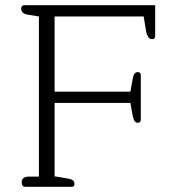

<svg xmlns="http://www.w3.org/2000/svg" viewBox="-20 -715 682 735"><path d="M63 -17Q63 -39 92 -39H129V-652L91 -658Q75 -660 68 -666Q61 -672 61 -682Q61 -688 64 -691.5Q67 -695 72 -695H574V-577Q574 -565 562 -565Q545 -565 539 -597L530 -652H189V-364H479L488 -413Q492 -439 507 -439Q519 -439 519 -427V-257Q519 -245 507 -245Q493 -245 488 -272L479 -321H189V-40L243 -31Q265 -27 265 -11Q265 0 256 0H76Q70 0 66.5 -4.5Q63 -9 63 -17Z"/></svg>

Font: Maitree Light
Style: Regular
Weight: 300
Designer: CadsonDemak Team
Foundry: CadsonDemak
Version: Version 1.001